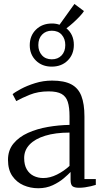

<svg xmlns="http://www.w3.org/2000/svg" viewBox="-20 -968 538 997"><path d="M178.5 9.5Q138 9.5 102.2 -6Q66.5 -21.5 44 -54Q21.5 -86.5 21.5 -138Q21.5 -188 50 -222.5Q78.5 -257 125.2 -278Q172 -299 228.5 -308.8Q285 -318.5 341 -319.5V-364.5Q341 -410.5 332 -438.8Q323 -467 299.8 -480.2Q276.5 -493.5 232.5 -493.5Q177.5 -493.5 134.5 -476Q91.5 -458.5 64.5 -443L45.5 -479Q57.5 -489.5 88.8 -506.2Q120 -523 162.2 -536.2Q204.5 -549.5 250.5 -549.5Q313 -549.5 349.8 -530.2Q386.5 -511 402.5 -469.8Q418.5 -428.5 418.5 -363V-38H477.5V-8Q466.5 -4.5 452 -1Q437.5 2.5 421.2 4.8Q405 7 390 7Q368 7 357.2 -0.5Q346.5 -8 346.5 -34.5V-75Q335 -62.5 311.2 -42.2Q287.5 -22 253.8 -6.2Q220 9.5 178.5 9.5ZM205 -43.5Q239.5 -43.5 275.8 -61.5Q312 -79.5 341 -106.5V-279.5Q267.5 -279.5 214.8 -263.2Q162 -247 133.8 -217.5Q105.5 -188 105.5 -147.5Q105.5 -111.5 119 -88.5Q132.5 -65.5 155 -54.5Q177.5 -43.5 205 -43.5ZM248.5 -622Q198.5 -622 166.5 -653.5Q134.5 -685 134.5 -733Q134.5 -782.5 166.8 -814.2Q199 -846 250 -846Q271.5 -846 289 -839.5L366.5 -947.5L416 -910.5Q409 -899 394 -883Q379 -867 360.8 -850.5Q342.5 -834 325 -821Q363.5 -789 363.5 -735Q363.5 -685.5 331.5 -653.8Q299.5 -622 248.5 -622ZM249 -660Q280.5 -660 299.8 -680.2Q319 -700.5 319 -734Q319 -766.5 300.5 -787.5Q282 -808.5 249 -808.5Q218 -808.5 198.5 -788.2Q179 -768 179 -734Q179 -702 197.8 -681Q216.5 -660 249 -660Z"/></svg>

Font: Merriweather 60pt Light
Style: Regular
Weight: 300
Version: Version 2.100